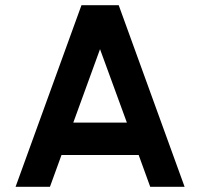

<svg xmlns="http://www.w3.org/2000/svg" viewBox="-20 -720 772 740"><path d="M294 -700H437.5L691.5 0H559L514.5 -122.5H217L172.5 0H40ZM262.5 -247.5H469L365.5 -530.5Z"/></svg>

Font: Urbanist
Style: Bold
Weight: 700
Designer: Corey Hu
Foundry: Corey Hu
Version: Version 1.330; ttfautohint (v1.8.4.7-5d5b)